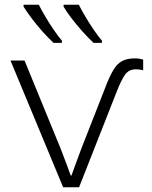

<svg xmlns="http://www.w3.org/2000/svg" viewBox="-20 -786 640 806"><path d="M245 0 24 -532H83L235 -161Q249 -125 259.5 -96.5Q270 -68 277 -49H280Q288 -70 298.5 -100Q309 -130 321 -161L421 -416Q439 -464 455.5 -491.5Q472 -519 493 -530Q514 -541 547 -541Q557 -541 565 -539.5Q573 -538 581 -536V-491Q568 -495 550 -495Q521 -495 505 -472.5Q489 -450 471 -404L312 0ZM373 -606Q351 -626 326.5 -653.5Q302 -681 280.5 -709Q259 -737 247 -758V-766H311Q322 -744 338.5 -716Q355 -688 373.5 -661Q392 -634 408 -615V-606ZM205 -606Q183 -626 158.5 -653.5Q134 -681 113 -709Q92 -737 79 -758V-766H143Q154 -744 170.5 -716Q187 -688 205.5 -661Q224 -634 240 -615V-606Z"/></svg>

Font: Noto Sans Mono Light
Style: Regular
Weight: 300
Designer: Monotype Design Team
Foundry: Monotype Imaging Inc.
Version: Version 2.014; ttfautohint (v1.8.4.7-5d5b)